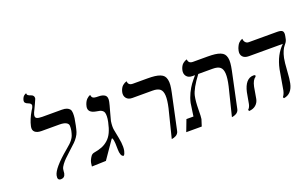

<svg xmlns="http://www.w3.org/2000/svg" viewBox="-85 -1151 2519 1568"><g transform="rotate(-20 1175.0 -366.5)"><path d="M200.7 -558.1Q195.8 -535.2 210.4 -527.6Q225.1 -520 257.3 -520H427.7Q454.1 -520 470.2 -513.4Q486.3 -506.8 494.6 -495.8Q502.9 -484.9 503.7 -463.4Q504.4 -441.9 501.5 -419.9Q498.5 -397.9 490.7 -360.8Q483.4 -325.7 477.5 -307.6Q471.7 -289.1 457.3 -268.1Q442.9 -247.1 426.8 -231.4L373.5 -182.1L323.2 -134.8Q307.6 -119.6 291.5 -98.4Q275.4 -77.1 272 -61Q270 -52.7 269.5 -41.3Q269 -29.8 268.1 -24.9Q260.7 11.2 227.5 11.2Q194.8 11.2 203.6 -29.8Q216.3 -89.4 350.6 -201.2Q377 -223.1 388.7 -234.4Q400.9 -245.6 412.6 -261Q424.3 -276.4 430.2 -292Q436 -307.6 441.4 -332Q445.8 -356.9 444.6 -374.8Q443.4 -392.6 424.1 -402.8Q404.8 -413.1 365.7 -413.1H212.9Q174.3 -413.1 155.5 -429.7Q136.7 -446.3 144 -479Q155.8 -534.7 192.9 -597.2Q208 -617.2 211.4 -632.8Q213.4 -641.1 208.7 -647.7Q204.1 -654.3 199.2 -657Q194.3 -659.7 186 -663.1Q153.8 -674.3 159.2 -698.2Q162.1 -710.9 167.2 -720.2Q172.4 -729.5 177.7 -734.1Q183.1 -738.8 188.2 -741.5Q193.4 -744.1 196.3 -745.1L199.7 -746.1Q198.2 -734.4 206.3 -728Q214.4 -721.7 223.6 -719.2Q260.3 -709 253.9 -678.2Q253.4 -675.8 238 -642.1Q222.7 -608.4 219.2 -602.1Q204.1 -573.7 200.7 -558.1Z M772.5 -295.9Q765.6 -248 771 -219.7L785.6 -144.5Q794.9 -98.1 794.4 -64.9Q794.4 -46.9 791 -29.8Q785.6 -5.9 775.4 5.9Q759.8 5.9 752.7 -13.4Q745.6 -32.7 745.8 -57.4Q746.1 -82 744.4 -112.3Q742.7 -142.6 736.3 -158.2H729L622.6 -3.9L499.5 0Q500 -2.4 501 -12.7Q502 -22.5 503.4 -30.8Q505.4 -41.5 507.8 -46.9Q517.6 -69.8 527.8 -83.3Q538.1 -96.7 553.7 -100.1Q597.2 -107.4 626.7 -119.4Q656.2 -131.3 680.9 -153.6Q705.6 -175.8 721.7 -210.2Q737.8 -244.6 748.5 -295.9Q754.4 -324.2 754.6 -344.2Q754.9 -364.3 751.2 -376Q747.6 -387.7 737.3 -395Q727.1 -402.3 716.8 -405Q706.5 -407.7 689.5 -410.2Q614.7 -421.9 626 -476.1Q629.9 -495.1 637.7 -510.3Q645.5 -525.4 653.6 -533.2Q661.6 -541 669.2 -546.1Q676.8 -551.3 681.6 -552.7L686.5 -554.2Q686.5 -544.4 690.4 -537.6Q694.3 -530.8 699.2 -527.3Q704.1 -523.9 713.4 -522.2Q722.7 -520.5 728.3 -520.3Q733.9 -520 744.1 -520Q782.2 -520 801.8 -504.9Q821.8 -489.7 813 -448.2Q809.1 -428.2 793 -372.1Q776.4 -314.5 772.5 -295.9Z M1189 12.2 1250.5 -233.9Q1265.6 -299.8 1263.4 -339.6Q1261.2 -379.4 1241 -396.2Q1220.7 -413.1 1176.3 -413.1H1001.5Q966.8 -413.1 950 -434.3Q933.1 -455.6 939.9 -486.8Q943.8 -504.4 951.7 -518.1Q959.5 -531.7 968.3 -538.8Q977.1 -545.9 985.1 -550.3Q993.2 -554.7 998.5 -555.7L1003.9 -557.1Q1005.4 -521 1045.4 -521H1171.4Q1209 -521 1235.1 -517.8Q1261.2 -514.6 1281 -506.8Q1300.8 -499 1311.3 -486.6Q1321.8 -474.1 1326.4 -453.6Q1331.1 -433.1 1328.9 -407Q1326.7 -380.9 1318.8 -344.2L1252.4 -33.2Q1250 -21.5 1242.4 -12.5Q1234.9 -3.4 1226.1 1Q1217.3 5.4 1209 8.3Q1200.2 11.2 1194.3 11.7Z M1711.9 12.2 1772.9 -233.9Q1788.1 -299.8 1785.9 -339.6Q1783.7 -379.4 1763.7 -396.2Q1743.7 -413.1 1699.2 -413.1H1574.2Q1499.5 -314.5 1486.8 -255.9Q1477.1 -209.5 1476.6 -142.1Q1476.1 -74.7 1472.7 -58.1L1454.1 0H1319.3L1357.4 -100.1H1418.5L1424.3 -141.1L1431.2 -187.5Q1433.6 -207.5 1434.6 -211.9Q1443.8 -253.4 1462.4 -292Q1481.9 -331.5 1499.5 -355.5Q1517.1 -379.4 1545.9 -413.1H1523.9Q1489.3 -413.1 1472.7 -434.3Q1456.1 -455.6 1462.9 -486.8Q1466.8 -504.4 1474.6 -518.1Q1482.4 -531.7 1491.2 -538.8Q1500 -545.9 1508.1 -550.3Q1516.1 -554.7 1521.5 -555.7L1526.9 -557.1Q1528.3 -521 1567.9 -521H1693.8Q1731.4 -521 1757.6 -517.8Q1783.7 -514.6 1803.5 -506.8Q1823.2 -499 1833.7 -486.6Q1844.2 -474.1 1848.9 -453.6Q1853.5 -433.1 1851.1 -407.2Q1849.1 -381.3 1841.3 -344.2L1775.4 -33.2Q1772.9 -21.5 1765.4 -12.5Q1757.8 -3.4 1749 1Q1740.2 5.4 1731.9 8.3Q1723.1 11.2 1717.3 11.7Z M1966.8 -159.2Q1964.8 -149.4 1958 -108.4Q1951.2 -67.4 1949.2 -58.1Q1942.9 -27.8 1920.2 -8.3Q1897.5 11.2 1861.3 13.2L1856.4 2Q1873 -12.7 1878.9 -41Q1880.9 -50.8 1887.7 -89.8Q1894.5 -128.9 1896.5 -138.2Q1908.2 -190.9 1932.1 -219.2Q1957 -248 1992.7 -248Q2002.9 -248 2008.8 -244.1L2005.9 -231Q1979 -216.3 1966.8 -159.2ZM2276.9 -295.9Q2270 -262.7 2265.6 -190.4Q2261.2 -118.2 2253.9 -85Q2235.8 2 2164.6 12.2L2158.7 2Q2174.3 -17.6 2181.2 -48.8Q2185.5 -69.8 2196.3 -136Q2207 -202.1 2211.4 -223.1Q2236.3 -340.8 2307.6 -408.2H2012.7Q1976.1 -408.2 1959 -427.7Q1941.9 -447.8 1948.7 -479Q1953.1 -500.5 1961.4 -515.6Q1969.2 -531.7 1977.5 -539.8Q1985.8 -547.9 1993.4 -552.7Q2001 -557.6 2005.9 -558.6L2010.7 -560.1Q2010.7 -542 2021.7 -529.1Q2032.7 -516.1 2050.8 -516.1H2296.9Q2334.5 -516.1 2344.2 -502.4Q2354 -488.8 2347.2 -458L2342.3 -434.1Q2339.4 -421.4 2331.3 -409.4Q2323.2 -397.5 2314.5 -387.7Q2305.7 -377.9 2294.9 -354Q2284.2 -330.1 2276.9 -295.9Z"/></g></svg>

Font: Linux Biolinum G
Style: Italic
Weight: 400
Italic angle: -12°
Designer: Philipp H. Poll
Foundry: Philipp H. Poll
Version: Version 0.5.1